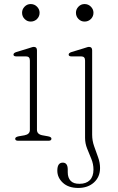

<svg xmlns="http://www.w3.org/2000/svg" viewBox="-20 -695 582 948"><path d="M131.5 -588.5Q114 -588.5 101.5 -601.2Q89 -614 89 -632Q89 -649.5 101.5 -662.2Q114 -675 131.5 -675Q150 -675 162.8 -662Q175.5 -649 175.5 -632Q175.5 -614 162.8 -601.2Q150 -588.5 131.5 -588.5ZM162.5 -446.5V-54Q162.5 -32 189.5 -27L217 -22Q234 -19 234 -10Q234 0 219 0H70Q55 0 55 -10Q55 -18.5 72 -22L101 -27Q127.5 -32 127.5 -53.5V-396Q127.5 -416.5 109 -416.5H61Q46.5 -416.5 46.5 -425.5Q46.5 -433.5 60.5 -438L119.5 -456Q128 -458.5 135.2 -461Q142.5 -463.5 147 -463.5Q162.5 -463.5 162.5 -446.5ZM397.5 -588.5Q380 -588.5 367.5 -601.2Q355 -614 355 -632Q355 -649.5 367.5 -662.2Q380 -675 397.5 -675Q416 -675 428.8 -662Q441.5 -649 441.5 -632Q441.5 -614 428.8 -601.2Q416 -588.5 397.5 -588.5ZM435 -30Q435 -0.5 444.8 27Q454.5 54.5 464.2 81.2Q474 108 474 134.5Q474 178.5 444 205.8Q414 233 366.5 233Q318 233 290.5 207.5Q263 182 263 147.5Q263 108 290 108Q314.5 108 314.5 142.5V155.5Q314.5 182.5 328.8 197.8Q343 213 373 212.5Q405.5 212.5 423.5 194.5Q441.5 176.5 441.5 142Q441.5 115 431 89.5Q420.5 64 410.2 38.5Q400 13 400 -14V-396Q400 -416.5 381.5 -416.5H333.5Q319 -416.5 319 -425.5Q319 -433.5 333 -438L392 -456Q400.5 -458.5 407.8 -461Q415 -463.5 419.5 -463.5Q435 -463.5 435 -446.5Z"/></svg>

Font: Fraunces 9pt S050 Thin
Style: Regular
Weight: 100
Version: Version 1.000; ttfautohint (v1.8.3)